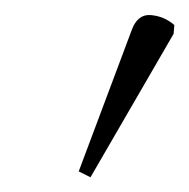

<svg xmlns="http://www.w3.org/2000/svg" viewBox="-20 -743 257 261"><path d="M103 -502 87 -510 159 -702Q167 -724 185 -722.5Q203 -721 217 -709L216 -697Z"/></svg>

Font: Noto Serif SemiCondensed ExtraLight
Style: Italic
Weight: 200
Width: 4
Italic angle: -12°
Designer: Monotype Design Team
Foundry: Monotype Imaging Inc.
Version: Version 2.013